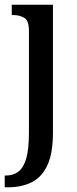

<svg xmlns="http://www.w3.org/2000/svg" viewBox="-28 -556 328 816"><path d="M-8 240V190H-3Q28 190 50 173.5Q72 157 83.5 117.5Q95 78 95 7V-424Q95 -468 75.5 -480Q56 -492 28 -492H22V-536H197V8Q197 97 172.5 148Q148 199 105 219.5Q62 240 6 240Z"/></svg>

Font: Noto Serif Lao Condensed Medium
Style: Regular
Weight: 500
Width: 3
Designer: Monotype Design Team
Foundry: Monotype Imaging Inc.
Version: Version 2.003; ttfautohint (v1.8.4.7-5d5b)